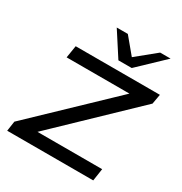

<svg xmlns="http://www.w3.org/2000/svg" viewBox="-212 -1103 1197 1260"><g transform="rotate(30 386.5 -473.0)"><path d="M23 0 34 -75 641 -655 642 -612H120L135 -705H773L760 -631L154 -50L153 -93H689L675 0ZM424 -765 307 -946H391L490 -827L636 -946H715L525 -765Z"/></g></svg>

Font: Nunito Sans 7pt Expanded Medium
Style: Italic
Weight: 500
Width: 7
Italic angle: -9°
Designer: Vernon Adams
Foundry: Vernon Adams
Version: Version 3.101;gftools[0.9.27]